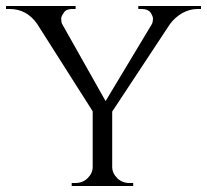

<svg xmlns="http://www.w3.org/2000/svg" viewBox="-25 -620 690 640"><path d="M645 -600C645 -600 436 -600 436 -600C436 -600 436 -590 436 -590C436 -590 448 -590 448 -590C448 -590 448 -590 448 -590C461 -590 471 -586 477 -578C482 -570 485 -563 485 -558C485 -552 484 -546 482 -541C482 -541 327 -283 327 -283C327 -283 181 -542 181 -542C181 -542 181 -542 181 -542C180 -547 179 -552 179 -558C179 -563 182 -570 188 -578C193 -586 202 -590 215 -590C215 -590 227 -590 227 -590C227 -590 227 -600 227 -600C227 -600 -5 -600 -5 -600C-5 -600 -5 -590 -5 -590C-5 -590 7 -590 7 -590C7 -590 7 -590 7 -590C46 -590 76 -573 99 -540C99 -540 284 -249 284 -249C284 -249 284 -64 284 -64C284 -64 284 -64 284 -64C284 -49 278 -37 267 -26C256 -15 242 -10 226 -10C226 -10 214 -10 214 -10C214 -10 214 0 214 0C214 0 419 0 419 0C419 0 419 -10 419 -10C419 -10 407 -10 407 -10C407 -10 407 -10 407 -10C391 -10 377 -15 366 -26C355 -37 349 -49 349 -64C349 -64 349 -248 349 -248C349 -248 541 -539 541 -539C541 -539 541 -539 541 -539C552 -554 565 -566 582 -576C598 -585 615 -590 633 -590C633 -590 645 -590 645 -590C645 -590 645 -600 645 -600Z"/></svg>

Font: Cinzel Utterance
Style: Regular
Weight: 500
Designer: Natanael Gama
Foundry: ""
Version: ""